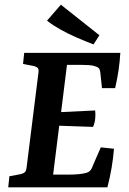

<svg xmlns="http://www.w3.org/2000/svg" viewBox="-20 -797 550 817"><path d="M414 -422 407 -487Q406 -498 402.5 -504Q399 -510 388 -514Q375 -519 358 -520Q341 -521 325 -521H265L240 -320L385 -327Q387 -309 385 -291Q383 -273 376 -257L232 -262L206 -54H273Q296 -54 316 -56Q336 -58 349 -62Q360 -66 365.5 -73Q371 -80 375 -92L409 -170L465 -164Q462 -125 455 -83.5Q448 -42 437 0H15L20 -47L68 -56Q80 -59 85.5 -64Q91 -69 93 -83L144 -491Q145 -504 140 -508.5Q135 -513 124 -516L78 -525L83 -572H492Q490 -536 484.5 -498.5Q479 -461 470 -422ZM403 -647 378 -608Q344 -621 307 -637Q270 -653 237 -671.5Q204 -690 180 -709L239 -777Z"/></svg>

Font: Yrsa SemiBold
Style: Italic
Weight: 600
Italic angle: -7.10001°
Version: Version 2.004